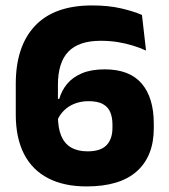

<svg xmlns="http://www.w3.org/2000/svg" viewBox="-20 -672 620 706"><path d="M298.5 13.5Q215 13.5 156.8 -16.8Q98.5 -47 68.2 -106Q38 -165 38 -251V-363.5Q38 -502 108.8 -577Q179.5 -652 318.5 -652Q378 -652 424 -641.5Q470 -631 502 -617L517 -486Q494.5 -496.5 469.2 -504.2Q444 -512 414.5 -517Q385 -522 350 -522Q270 -522 231.5 -482.2Q193 -442.5 193 -359.5V-246Q193 -201.5 205 -172.8Q217 -144 241.2 -129.8Q265.5 -115.5 302 -115.5Q350 -115.5 371.8 -138.2Q393.5 -161 393.5 -202V-214Q393.5 -241 385.2 -260Q377 -279 358 -289.5Q339 -300 305.5 -300Q278.5 -300 255.5 -291.2Q232.5 -282.5 215.8 -266.2Q199 -250 190 -227.5L173 -308.5H198Q206.5 -339 226.8 -363.5Q247 -388 281.2 -402.5Q315.5 -417 365 -417Q456 -417 500.8 -365Q545.5 -313 545.5 -217V-200.5Q545.5 -98 483.2 -42.2Q421 13.5 298.5 13.5Z"/></svg>

Font: Anek Gurmukhi Medium
Style: Bold
Weight: 700
Version: Version 1.003